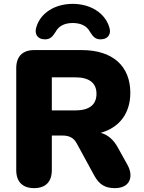

<svg xmlns="http://www.w3.org/2000/svg" viewBox="-20 -964 746 993"><path d="M204 -761C244 -756 256 -783 268 -800C285 -832 318 -845 356 -845C395 -845 428 -832 445 -800C457 -783 469 -756 508 -761C540 -764 557 -790 545 -824C522 -898 447 -944 356 -944C265 -944 190 -898 168 -824C157 -790 173 -764 204 -761ZM156 9C216 9 248 -24 248 -84V-263H303C335 -263 360 -253 376 -224L467 -57C492 -11 522 9 574 9C653 9 672 -51 640 -110L590 -200C568 -241 538 -267 501 -277C599 -305 654 -379 654 -484C654 -622 563 -705 403 -705H157C97 -705 64 -672 64 -612V-84C64 -24 97 9 156 9ZM248 -564H370C440 -564 479 -536 479 -479C479 -421 440 -393 370 -393H248Z"/></svg>

Font: Nunito Black
Style: Regular
Weight: 900
Designer: Vernon Adams
Foundry: Vernon Adams
Version: Version 3.602